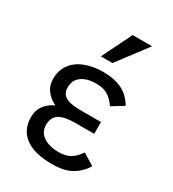

<svg xmlns="http://www.w3.org/2000/svg" viewBox="-188 -869 887 986"><g transform="rotate(30 255.0 -375.5)"><path d="M286.6 -589.8H217.8L304.7 -766.1H419.9ZM461.9 -79.1Q438 -38.1 394.5 -11.5Q351.1 15.1 275.9 15.1Q171.4 15.1 117.2 -25.4Q63 -65.9 63 -140.1Q63 -183.1 85.9 -212.2Q108.9 -241.2 142.1 -254.9Q108.9 -269 85.9 -298.6Q63 -328.1 63 -367.2Q63 -417 88.4 -452.9Q113.8 -488.8 161.4 -507.8Q209 -526.9 268.1 -526.9Q336.9 -526.9 382.6 -503.9Q428.2 -481 455.1 -433.1L386.2 -391.1Q367.2 -420.9 340.1 -439Q313 -457 268.1 -457Q214.8 -457 182.4 -434.1Q149.9 -411.1 149.9 -366.2Q149.9 -340.8 162.6 -326.2Q175.3 -311.5 200.2 -304.7Q225.1 -297.9 278.8 -297.9H387.2V-228H273.9Q210 -228 179.9 -208.5Q149.9 -189 149.9 -145Q149.9 -102.1 184.8 -78.6Q219.7 -55.2 275.9 -55.2Q317.9 -55.2 345 -72Q372.1 -88.9 393.1 -121.1Z"/></g></svg>

Font: Lorenzo Sans
Style: Regular
Weight: 400
Foundry: Intel Corporation
Version: Version 1.00; ttfautohint (v1.5)